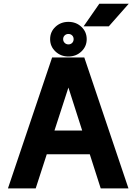

<svg xmlns="http://www.w3.org/2000/svg" viewBox="-20 -1040 753 1060"><path d="M152 -319.5V-188.3H548.9V-319.5ZM357.7 -556.6 536 0H689.2L445.4 -722.7H267.7L23.9 0H177.1ZM256.7 -823.7Q256.7 -783.7 286 -755.9Q315.3 -728.1 357.7 -728.1Q400.3 -728.1 429.5 -755.9Q458.7 -783.7 458.7 -823.7Q458.7 -864.3 429.5 -891.8Q400.3 -919.3 357.7 -919.3Q315.3 -919.3 286 -891.8Q256.7 -864.3 256.7 -823.7ZM328.6 -823.8Q328.6 -836.4 337.1 -844.5Q345.5 -852.5 357.7 -852.5Q370.3 -852.5 378.4 -844.4Q386.5 -836.3 386.5 -823.8Q386.5 -811.5 378.4 -803.2Q370.3 -794.9 357.7 -794.9Q345.5 -794.9 337.1 -803.2Q328.6 -811.5 328.6 -823.8ZM580.6 -894.5 690.9 -1019.5H528.4L441.5 -894.5Z"/></svg>

Font: Giphurs SC
Style: Regular
Weight: 400
Version: Version 0.920